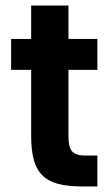

<svg xmlns="http://www.w3.org/2000/svg" viewBox="-20 -670 400 690"><path d="M274 0Q223 0 188 -9.5Q153 -19 132 -40Q111 -61 101.5 -95.5Q92 -130 92 -181V-419H20V-530H92V-650H226V-530H330V-419H226V-181Q226 -139 240 -125Q254 -111 286 -111H330V0Z"/></svg>

Font: Golos UI VF
Style: Regular
Weight: 400
Designer: A.Korolkova, Vitaly Kuzmin
Foundry: ParaType Ltd
Version: Version 2.000